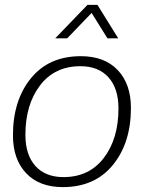

<svg xmlns="http://www.w3.org/2000/svg" viewBox="-20 -756 589 786"><path d="M240 -31Q345 -31 405 -109.5Q465 -188 465 -312Q465 -394 424 -439.5Q383 -485 309 -485Q204 -485 144 -406.5Q84 -328 84 -204Q84 -122 125 -76.5Q166 -31 240 -31ZM237 10Q141 10 87 -47Q33 -104 33 -202Q33 -345 106.5 -435.5Q180 -526 311 -526Q408 -526 462 -469Q516 -412 516 -314Q516 -171 442 -80.5Q368 10 237 10ZM464 -599H420L355 -703L255 -599H206L338 -736H379Z"/></svg>

Font: Creato Display Light
Style: Italic
Weight: 300
Italic angle: -10°
Version: Version 1.000